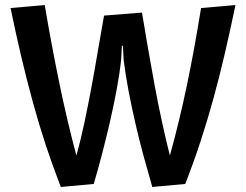

<svg xmlns="http://www.w3.org/2000/svg" viewBox="-20 -732 978 764"><path d="M465 -550 462 -494Q456 -438 444 -374Q432 -310 417 -245Q402 -180 385.5 -117Q369 -54 353 0L222 12Q190 -70 162.5 -153.5Q135 -237 111 -324.5Q87 -412 65 -505Q43 -598 22 -700L158 -712Q183 -563 214.5 -409Q246 -255 284 -113Q302 -178 316 -244.5Q330 -311 343 -380Q356 -449 368 -521Q380 -593 394 -670L545 -682Q568 -541 595 -394.5Q622 -248 656 -113Q694 -250 724 -394Q754 -538 780 -700L917 -712Q896 -611 874.5 -518.5Q853 -426 829 -339Q805 -252 777.5 -168Q750 -84 717 0L586 12Q570 -43 552.5 -107Q535 -171 519.5 -238Q504 -305 491.5 -370.5Q479 -436 472 -494L469 -550Z"/></svg>

Font: CantoraOne
Style: Regular
Weight: 400
Designer: Pablo Impallari, Rodrigo Fuenzalida
Foundry: Pablo Impallari
Version: Version 1.001; ttfautohint (v0.8) -G 200 -r 50